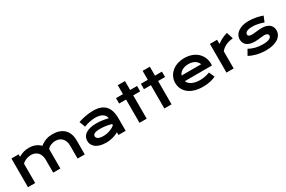

<svg xmlns="http://www.w3.org/2000/svg" viewBox="132 -2042 4977 3339"><g transform="rotate(-30 2621.0 -372.0)"><path d="M94.2 0H238.8V-388.2C281.2 -432.1 350.1 -460 417 -460C525.4 -460 600.6 -386.7 600.6 -259.8V0H744.6V-389.2C782.7 -437.5 849.1 -460 908.2 -460C1014.6 -460 1090.3 -386.7 1090.3 -259.8V0H1234.4V-283.2C1234.4 -482.9 1111.3 -586.4 922.4 -586.4C832.5 -586.4 754.9 -563 670.4 -498C616.2 -556.6 536.6 -586.4 445.3 -586.4C379.9 -586.4 310.5 -571.3 238.8 -527.3V-576.2H94.2Z M1388.7 -181.6C1388.7 -72.8 1481.4 10.3 1661.1 10.3C1768.6 10.3 1851.6 -19.5 1911.1 -54.2V0H2055.7V-251C2055.7 -478.5 1952.6 -586.4 1736.8 -586.4C1639.2 -586.4 1524.4 -564.5 1436.5 -533.2L1480.5 -414.6C1550.8 -446.8 1648.9 -461.9 1713.4 -461.9C1833 -461.9 1903.8 -409.2 1910.2 -335.9C1827.1 -357.4 1747.6 -367.7 1676.8 -367.7C1485.4 -367.7 1388.7 -292.5 1388.7 -181.6ZM1541 -186.5C1541 -222.2 1574.7 -252.9 1682.1 -252.9C1734.9 -252.9 1823.2 -245.6 1911.1 -220.7V-195.3C1866.7 -153.8 1775.9 -114.3 1673.8 -114.3C1578.6 -114.3 1541 -148.9 1541 -186.5Z M2333.5 0H2478V-467.8H2617.2V-576.2H2478V-755.4H2333.5V-576.2H2194.3V-467.8H2333.5Z M2832.5 0H2977.1V-467.8H3116.2V-576.2H2977.1V-755.4H2832.5V-576.2H2693.4V-467.8H2832.5Z M3217.3 -290C3217.3 -122.6 3350.6 10.3 3609.4 10.3C3711.4 10.3 3790.5 -7.8 3865.7 -43L3816.9 -153.3C3757.3 -131.8 3689.5 -116.2 3623.5 -116.2C3490.7 -116.2 3402.8 -164.6 3378.4 -233.4H3923.3C3924.3 -243.7 3924.8 -257.8 3924.8 -268.6C3924.8 -445.8 3789.1 -586.4 3568.4 -586.4C3347.7 -586.4 3217.3 -445.8 3217.3 -290ZM3378.4 -346.2C3399.4 -407.2 3469.2 -460 3579.1 -460C3682.6 -460 3751 -410.2 3771.5 -346.2Z M4080.1 0H4224.6V-342.8C4277.3 -412.6 4363.8 -451.2 4474.1 -461.9L4431.6 -594.2C4361.8 -576.2 4288.1 -540.5 4224.6 -493.2V-576.2H4080.1Z M4542 -67.4C4622.6 -23.9 4740.2 10.3 4872.6 10.3C5088.9 10.3 5202.1 -81.1 5202.1 -202.6C5202.1 -296.4 5135.3 -365.7 4996.6 -365.7C4922.4 -365.7 4854.5 -350.6 4799.3 -350.6C4739.7 -350.6 4718.8 -368.7 4718.8 -396C4718.8 -433.6 4758.8 -468.3 4866.7 -468.3C4943.8 -468.3 5016.6 -450.7 5089.8 -423.8L5135.3 -536.1C5065.9 -563 4950.7 -586.4 4858.4 -586.4C4681.2 -586.4 4566.9 -500.5 4566.9 -383.8C4566.9 -291.5 4626.5 -219.7 4783.2 -219.7C4855 -219.7 4922.9 -234.9 4973.6 -234.9C5028.3 -234.9 5050.3 -212.4 5050.3 -185.1C5050.3 -147.9 5010.3 -108.4 4877.4 -108.4C4779.8 -108.4 4682.1 -129.9 4604.5 -176.8Z"/></g></svg>

Font: Krona One
Style: Regular
Weight: 400
Designer: Yvonne Schüttler
Foundry: Yvonne Schüttler
Version: Version 1.002